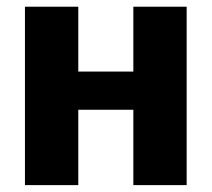

<svg xmlns="http://www.w3.org/2000/svg" viewBox="-20 -538 615 558"><path d="M522.5 -518.5V0H367.5V-219H207.5V0H52.5V-518.5H207.5V-330H367.5V-518.5Z"/></svg>

Font: Lato
Style: Regular
Weight: 900
Designer: Lukasz Dziedzic with Adam Twardoch and Botio Nikoltchev
Foundry: tyPoland Lukasz Dziedzic
Version: Version 2.010; 2014-09-01; http://www.latofonts.com/; ttfaut